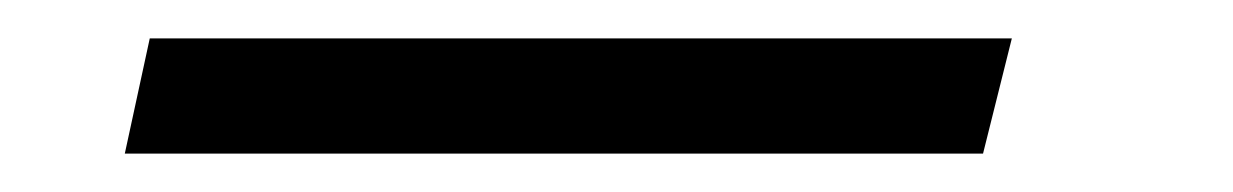

<svg xmlns="http://www.w3.org/2000/svg" viewBox="-20 59 642 100"><path d="M58 79 45 139H492L507 79Z"/></svg>

Font: Titillium Web
Style: Light Italic
Weight: 300
Italic angle: -13°
Version: Version 1.001;PS 57.000;hotconv 1.0.70;makeotf.lib2.5.55311